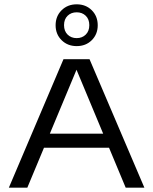

<svg xmlns="http://www.w3.org/2000/svg" viewBox="-20 -869 710 889"><path d="M21 0 274 -595H394.5L648.5 0H562L328 -561H340.5L106.5 0ZM166.5 -185 188 -250H481L501.5 -185ZM335 -655.5Q293 -655.5 265.2 -683Q237.5 -710.5 237.5 -752Q237.5 -794 265.2 -821.5Q293 -849 335 -849Q377.5 -849 405 -821.5Q432.5 -794 432.5 -752Q432.5 -710.5 405 -683Q377.5 -655.5 335 -655.5ZM335 -692.5Q360.5 -692.5 377 -708.8Q393.5 -725 393.5 -752.5Q393.5 -780 377 -796Q360.5 -812 335 -812Q309.5 -812 293 -796Q276.5 -780 276.5 -752.5Q276.5 -725 293 -708.8Q309.5 -692.5 335 -692.5Z"/></svg>

Font: Encode Sans SC Expanded
Style: Regular
Weight: 400
Width: 7
Designer: Multiple Designers
Foundry: Impallari Type
Version: Version 3.002